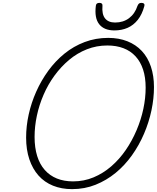

<svg xmlns="http://www.w3.org/2000/svg" viewBox="-20 -1299 1093 1338"><path d="M482 19Q409 19 349.5 -5Q290 -29 248.5 -75.5Q207 -122 184.5 -189Q162 -256 162 -340Q162 -420 180 -501.5Q198 -583 232.5 -660.5Q267 -738 316.5 -806Q366 -874 429.5 -925.5Q493 -977 570 -1006Q647 -1035 734 -1035Q808 -1035 867.5 -1011.5Q927 -988 968.5 -943.5Q1010 -899 1031.5 -835Q1053 -771 1053 -692Q1053 -613 1035.5 -530Q1018 -447 983.5 -366.5Q949 -286 899 -216Q849 -146 785.5 -94Q722 -42 646 -11.5Q570 19 482 19ZM489 -35Q565 -35 632 -63Q699 -91 755.5 -140Q812 -189 856 -253Q900 -317 931.5 -391Q963 -465 979 -540.5Q995 -616 995 -688Q995 -760 977 -814.5Q959 -869 924.5 -906.5Q890 -944 840.5 -963Q791 -982 728 -982Q653 -982 585.5 -955.5Q518 -929 461.5 -881.5Q405 -834 360 -772.5Q315 -711 284 -639.5Q253 -568 237 -493Q221 -418 221 -345Q221 -270 239 -212Q257 -154 292 -114.5Q327 -75 376.5 -55Q426 -35 489 -35ZM777 -1087Q705 -1087 671 -1130.5Q637 -1174 648 -1259Q649 -1269 655 -1274Q661 -1279 673 -1279Q684 -1279 689.5 -1274Q695 -1269 694 -1259Q689 -1200 712 -1171Q735 -1142 782 -1142Q839 -1142 879.5 -1172.5Q920 -1203 938 -1258Q943 -1270 949 -1274.5Q955 -1279 966 -1279Q978 -1279 983.5 -1273Q989 -1267 986 -1257Q970 -1198 940 -1160.5Q910 -1123 869 -1105Q828 -1087 777 -1087Z"/></svg>

Font: Playwrite CO ExtraLight
Style: Regular
Weight: 250
Version: Version 1.002